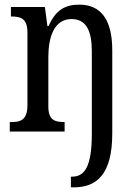

<svg xmlns="http://www.w3.org/2000/svg" viewBox="-20 -566 587 826"><path d="M285 240H297C394 240 463 187 463 8V-349C463 -486 411 -546 321 -546C261 -546 220 -524 189 -454H184L173 -536H27V-495H30C69 -495 98 -486 98 -427V-113C98 -50 68 -41 30 -41H22V0H258V-41H256C216 -41 188 -49 188 -108V-321C188 -407 213 -484 288 -484C351 -484 375 -433 375 -346V10C375 151 344 194 290 194H285Z"/></svg>

Font: Noto Serif Myanmar Condensed
Style: Regular
Weight: 400
Width: 3
Designer: Ben Mitchell and the Monotype Design Team
Foundry: Monotype Imaging Inc.
Version: Version 2.106